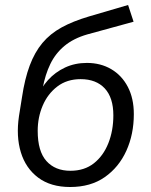

<svg xmlns="http://www.w3.org/2000/svg" viewBox="-20 -740 606 769"><path d="M261 9Q183 9 133 -28.5Q83 -66 63.5 -130Q44 -194 56 -275L68 -350Q79 -424 99 -477.5Q119 -531 150 -568Q181 -605 226.5 -630Q272 -655 336 -674L493 -720L515 -653L329 -602Q274 -586 238 -556Q202 -526 181.5 -483.5Q161 -441 151 -387L144 -347H128Q144 -388 172.5 -419.5Q201 -451 240.5 -469.5Q280 -488 328 -488Q383 -488 425.5 -463Q468 -438 492 -392Q516 -346 516 -283Q516 -202 486 -136Q456 -70 399.5 -30.5Q343 9 261 9ZM262 -56Q318 -56 356 -86Q394 -116 414 -166.5Q434 -217 434 -278Q434 -349 399.5 -386Q365 -423 303 -423Q248 -423 209.5 -393.5Q171 -364 151 -317Q131 -270 131 -216Q131 -134 166 -95Q201 -56 262 -56Z"/></svg>

Font: Nunito Sans 12pt
Style: Italic
Weight: 400
Italic angle: -9°
Designer: Vernon Adams
Foundry: Vernon Adams
Version: Version 3.101;gftools[0.9.27]